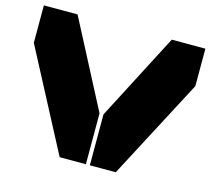

<svg xmlns="http://www.w3.org/2000/svg" viewBox="-101 -821 1043 943"><g transform="rotate(15 420.5 -350.0)"><path d="M277.8 0 9.8 -509.8V-700.2H181.2L411.1 -258.8V0ZM431.2 0V-258.8L660.2 -700.2H831.1V-509.8L563 0Z"/></g></svg>

Font: Nastup Basic
Style: Regular
Weight: 400
Designer: Maksym Kobuzan
Foundry: Zakznak
Version: Version 1.020;FEAKit 1.0